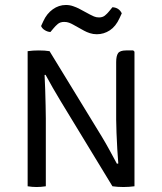

<svg xmlns="http://www.w3.org/2000/svg" viewBox="-20 -748 650 771"><path d="M223.5 -342Q207.5 -368 192.2 -395Q177 -422 163 -447.5L159 -447Q160.5 -421.5 161.5 -388.2Q162.5 -355 163.2 -323.8Q164 -292.5 164 -273V0Q144 3 127 3Q109.5 3 91 0V-542.5Q100.5 -544 113 -544.8Q125.5 -545.5 135.5 -545.5Q147 -545.5 158.8 -544.8Q170.5 -544 179 -542.5L389 -199Q405 -172.5 420.5 -144Q436 -115.5 449.5 -90.5L455 -91.5Q453 -115 451 -148.8Q449 -182.5 447.8 -215.2Q446.5 -248 446.5 -268V-498.5Q446.5 -523.5 454.2 -534.5Q462 -545.5 486.5 -545.5H515L520 -540.5V0Q510 1.5 498 2.2Q486 3 475.5 3Q464.5 3 452.2 2.2Q440 1.5 431.5 0ZM273 -649.5Q266 -653.5 257.2 -656.8Q248.5 -660 238 -660Q222 -660 212.2 -651.8Q202.5 -643.5 195.5 -635L182.5 -619.5Q171 -620 160 -626.8Q149 -633.5 145 -643.5L154 -663Q167.5 -693 191.8 -710.5Q216 -728 244.5 -728Q260 -728 273.5 -723.2Q287 -718.5 296 -714L341.5 -689.5Q348 -686 357.2 -682Q366.5 -678 377.5 -678Q391.5 -678 400.8 -685.2Q410 -692.5 418.5 -703L431.5 -719Q458 -717.5 469 -694.5L460 -675Q445 -642 421 -626.2Q397 -610.5 369 -610.5Q354 -610.5 341 -614.8Q328 -619 318 -624.5Z"/></svg>

Font: Signika SC Light
Style: Regular
Weight: 300
Designer: Anna Giedryś
Foundry: Anna Giedryś
Version: Version 2.000; ttfautohint (v1.8.3) -l 8 -r 50 -G 200 -x 9 -